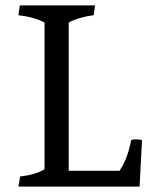

<svg xmlns="http://www.w3.org/2000/svg" viewBox="-20 -687 577 707"><path d="M233 -58H420Q450 -102 463 -171Q470 -174 480.5 -174Q491 -174 503 -171L494 0H48L54 -37Q113 -44 144 -64V-604Q107 -624 48 -631Q49 -643 53 -667H330L325 -631Q270 -624 233 -604Z"/></svg>

Font: Caladea
Style: Regular
Weight: 400
Designer: Carolina Giovagnoli and Andres Torresi
Foundry: Carolina Giovagnoli and Andres Torresi
Version: Version 1.002